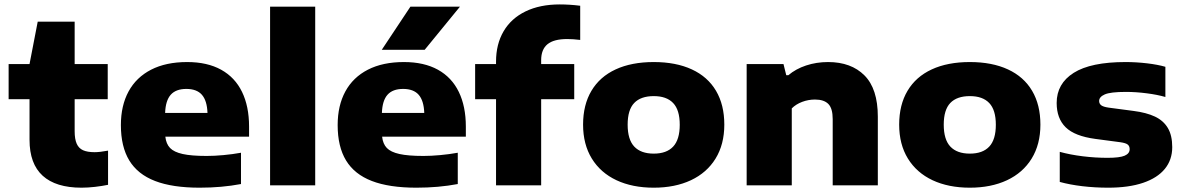

<svg xmlns="http://www.w3.org/2000/svg" viewBox="-20 -838 5350 868"><path d="M468.5 -157V-2.5Q442 3 409.5 6.8Q377 10.5 348.5 10.5Q232.5 10.5 173 -43.5Q113.5 -97.5 113.5 -206V-389.5H19V-548.5H113.5L150.5 -740H317.5V-548.5H467V-389.5H317.5V-245Q317.5 -209 326.8 -188.2Q336 -167.5 355.5 -158.8Q375 -150 408 -150Q430.5 -150 468.5 -157Z M1106 -220H727.5Q731 -187.5 748.8 -169Q766.5 -150.5 805.8 -141.8Q845 -133 914.5 -133Q949 -133 990 -136.8Q1031 -140.5 1069.5 -147.5V-6Q982.5 10.5 882.5 10.5Q759.5 10.5 681 -19.8Q602.5 -50 564.5 -112.5Q526.5 -175 526.5 -272.5Q526.5 -360.5 561.2 -424.5Q596 -488.5 663.2 -523Q730.5 -557.5 826 -557.5Q917 -557.5 979.8 -522.8Q1042.5 -488 1074.2 -422.5Q1106 -357 1106 -265.5ZM726.5 -327.5H918Q916 -383 892.8 -409.5Q869.5 -436 822.5 -436Q775.5 -436 752 -409.8Q728.5 -383.5 726.5 -327.5Z M1201 0V-808H1405V0Z M2086 -220H1707.5Q1711 -187.5 1728.8 -169Q1746.5 -150.5 1785.8 -141.8Q1825 -133 1894.5 -133Q1929 -133 1970 -136.8Q2011 -140.5 2049.5 -147.5V-6Q1962.5 10.5 1862.5 10.5Q1739.5 10.5 1661 -19.8Q1582.5 -50 1544.5 -112.5Q1506.5 -175 1506.5 -272.5Q1506.5 -360.5 1541.2 -424.5Q1576 -488.5 1643.2 -523Q1710.5 -557.5 1806 -557.5Q1897 -557.5 1959.8 -522.8Q2022.5 -488 2054.2 -422.5Q2086 -357 2086 -265.5ZM1706.5 -327.5H1898Q1896 -383 1872.8 -409.5Q1849.5 -436 1802.5 -436Q1755.5 -436 1732 -409.8Q1708.5 -383.5 1706.5 -327.5ZM1706 -613 1835.5 -808H2059.5L1900 -613Z M2426.5 -566V-548.5H2576V-389.5H2426.5V0H2222.5V-389.5H2128V-548.5H2222.5V-559.5Q2222.5 -638.5 2256.8 -696.8Q2291 -755 2356 -786.5Q2421 -818 2510.5 -818Q2555.5 -818 2603 -812V-657.5Q2569.5 -661.5 2544.5 -661.5Q2483.5 -661.5 2455 -638Q2426.5 -614.5 2426.5 -566Z M2616 -274.5Q2616 -364 2653.8 -427.5Q2691.5 -491 2763.2 -524.2Q2835 -557.5 2935.5 -557.5Q3036 -557.5 3107.8 -524.2Q3179.5 -491 3217 -427.5Q3254.5 -364 3254.5 -274.5Q3254.5 -185.5 3215 -121.2Q3175.5 -57 3103.5 -23.2Q3031.5 10.5 2935.5 10.5Q2839 10.5 2767 -23.2Q2695 -57 2655.5 -121.2Q2616 -185.5 2616 -274.5ZM3053 -274Q3053 -341 3023.2 -372.2Q2993.5 -403.5 2935.5 -403.5Q2877 -403.5 2847.2 -372.5Q2817.5 -341.5 2817.5 -274.5Q2817.5 -207 2847.5 -175.2Q2877.5 -143.5 2935.5 -143.5Q2993.5 -143.5 3023.2 -175.2Q3053 -207 3053 -274Z M3355.5 -548.5H3522L3534.5 -498H3544Q3577.5 -526.5 3624.2 -542Q3671 -557.5 3723.5 -557.5Q3828 -557.5 3888.2 -497Q3948.5 -436.5 3948.5 -310.5V0H3744.5V-299.5Q3744.5 -348 3724.8 -368Q3705 -388 3664.5 -388Q3634.5 -388 3606.5 -377.5Q3578.5 -367 3559.5 -348V0H3355.5Z M4045 -274.5Q4045 -364 4082.8 -427.5Q4120.5 -491 4192.2 -524.2Q4264 -557.5 4364.5 -557.5Q4465 -557.5 4536.8 -524.2Q4608.5 -491 4646 -427.5Q4683.5 -364 4683.5 -274.5Q4683.5 -185.5 4644 -121.2Q4604.5 -57 4532.5 -23.2Q4460.5 10.5 4364.5 10.5Q4268 10.5 4196 -23.2Q4124 -57 4084.5 -121.2Q4045 -185.5 4045 -274.5ZM4482 -274Q4482 -341 4452.2 -372.2Q4422.5 -403.5 4364.5 -403.5Q4306 -403.5 4276.2 -372.5Q4246.5 -341.5 4246.5 -274.5Q4246.5 -207 4276.5 -175.2Q4306.5 -143.5 4364.5 -143.5Q4422.5 -143.5 4452.2 -175.2Q4482 -207 4482 -274Z M4771 -15.5V-151.5Q4818 -138.5 4874.8 -131.5Q4931.5 -124.5 4987 -124.5Q5042 -124.5 5064.5 -134.2Q5087 -144 5087 -163.5Q5087 -177.5 5078.2 -184.5Q5069.5 -191.5 5045 -195L4932 -210Q4838.5 -222.5 4797.8 -262.5Q4757 -302.5 4757 -372.5Q4757 -460 4834.2 -508.8Q4911.5 -557.5 5068.5 -557.5Q5116 -557.5 5165 -551.8Q5214 -546 5248.5 -536V-399.5Q5212.5 -410 5164 -416.2Q5115.5 -422.5 5070 -422.5Q5000 -422.5 4974.5 -411.2Q4949 -400 4949 -381.5Q4949 -369.5 4958.2 -362.2Q4967.5 -355 4991.5 -351.5L5104.5 -336.5Q5163 -329 5201.2 -311Q5239.5 -293 5259.5 -259.5Q5279.5 -226 5279.5 -173Q5279.5 -115.5 5246 -74.5Q5212.5 -33.5 5147.8 -11.5Q5083 10.5 4990 10.5Q4930 10.5 4873.2 3.8Q4816.5 -3 4771 -15.5Z"/></svg>

Font: Encode Sans Expanded ExtraBold
Style: Regular
Weight: 800
Width: 7
Designer: Multiple Designers
Foundry: Impallari Type
Version: Version 2.000